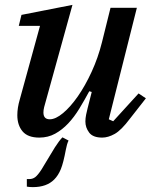

<svg xmlns="http://www.w3.org/2000/svg" viewBox="-20 -552 626 787"><path d="M141 12Q94 12 72.5 -13.5Q51 -39 51 -80Q51 -95 53.5 -111Q56 -127 61 -144L144 -446H57L68 -491L277 -532L161 -113Q158 -101 158 -91Q158 -63 184 -63Q208 -63 238.5 -88.5Q269 -114 299 -157Q329 -200 355.5 -257.5Q382 -315 398 -379L433 -520H541L426 -63L444 -55L548 -169L578 -149L513 -66Q477 -18 450 -3Q423 12 399 12Q361 12 345.5 -8.5Q330 -29 330 -54Q330 -67 333 -82Q336 -97 339 -108L356 -175L346 -178Q326 -141 305 -106.5Q284 -72 259.5 -46Q235 -20 206 -4Q177 12 141 12ZM100 182Q114 182 124.5 174Q135 166 150 143L205 52Q214 38 221.5 28Q229 18 236 11L261 24Q254 39 250 61Q240 115 229.5 141Q219 167 202 184Q171 215 115 215Q100 215 90 213V182Z"/></svg>

Font: IBM Plex Serif Medm
Style: Italic
Weight: 500
Italic angle: -14°
Designer: Mike Abbink, Paul van der Laan, Pieter van Rosmalen
Foundry: Bold Monday
Version: Version 3.001